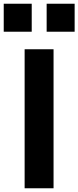

<svg xmlns="http://www.w3.org/2000/svg" viewBox="-66 -1009 420 1029"><path d="M104 -839V-989H-46V-839ZM334 -839V-989H184V-839ZM221 0V-745H66V0Z"/></svg>

Font: Plus Jakarta Sans ExtraBold
Style: Regular
Weight: 800
Designer: Gumpita Rahayu
Foundry: Tokotype
Version: Version 2.071;gftools[0.9.30]